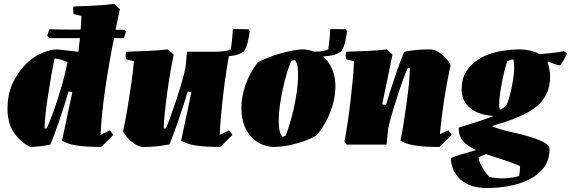

<svg xmlns="http://www.w3.org/2000/svg" viewBox="-20 -732 2890 972"><path d="M135 12Q89 -7 53.5 -56.5Q18 -106 18 -181Q18 -265 52.5 -327.5Q87 -390 136 -430Q150 -442 173 -454Q196 -466 221.5 -474Q247 -482 268 -482Q295 -479 322.5 -476Q350 -473 377 -470Q379 -488 381 -505.5Q383 -523 385 -539H231L219 -551L230 -584Q243 -583 287.5 -582.5Q332 -582 388 -582Q390 -604 391 -621.5Q392 -639 392 -651L352 -661Q349 -681 352 -699Q403 -701 455 -703.5Q507 -706 558 -712L587 -686Q582 -661 576 -634.5Q570 -608 565 -581Q590 -581 612 -581L618 -572L607 -539H557Q532 -413 513 -284.5Q494 -156 489 -49L537 -72L554 -49L492 12Q464 12 428 10.5Q392 9 356.5 2.5Q321 -4 294 -20L346 -265L327 -269Q319 -241 307.5 -204.5Q296 -168 283 -130Q270 -92 257.5 -58Q245 -24 235 0Q186 10 135 12ZM216 -82Q228 -105 242.5 -144.5Q257 -184 272.5 -232Q288 -280 301 -328.5Q314 -377 322 -417Q307 -425 290 -429.5Q273 -434 256 -436Q249 -403 240.5 -354.5Q232 -306 224 -254.5Q216 -203 211 -159Q206 -115 206 -89V-82Z M708 12Q688 12 667 -0.5Q646 -13 628.5 -31.5Q611 -50 603 -67Q615 -122 625.5 -185Q636 -248 645 -310Q654 -372 658 -422L618 -432Q615 -452 618 -470Q669 -472 724 -474Q779 -476 830 -482L859 -456Q852 -422 843 -370Q834 -318 826.5 -262.5Q819 -207 814 -158.5Q809 -110 809 -82H819Q828 -99 842 -137.5Q856 -176 871.5 -223Q887 -270 900 -314.5Q913 -359 919 -389L927 -470H1129L1140 -455Q1132 -412 1124 -358.5Q1116 -305 1109.5 -249Q1103 -193 1098.5 -141Q1094 -89 1092 -49L1140 -72L1157 -49L1095 12Q1067 12 1031 10.5Q995 9 959.5 2.5Q924 -4 897 -20L949 -265L930 -269Q922 -241 910.5 -204.5Q899 -168 886 -130.5Q873 -93 860.5 -59Q848 -25 838 -1Q800 6 771 9Q742 12 708 12ZM1065 -444 1068 -470Q1088 -470 1110.5 -472.5Q1133 -475 1149 -482Q1153 -511 1155.5 -537.5Q1158 -564 1159 -585L1237 -584L1244 -575Q1241 -547 1234 -518.5Q1227 -490 1215 -472Q1190 -454 1155 -449.5Q1120 -445 1088 -444Z M1361 12Q1307 7 1272 -20.5Q1237 -48 1219.5 -90Q1202 -132 1202 -182Q1201 -239 1222.5 -300.5Q1244 -362 1285 -417Q1323 -436 1365 -450.5Q1407 -465 1448 -473.5Q1489 -482 1521 -482Q1603 -473 1641.5 -418Q1680 -363 1678 -288Q1677 -230 1653 -166.5Q1629 -103 1584 -48Q1555 -30 1516 -16.5Q1477 -3 1436.5 4.5Q1396 12 1361 12ZM1409 -40Q1419 -40 1426 -45Q1435 -67 1446 -102.5Q1457 -138 1466.5 -179.5Q1476 -221 1482 -263.5Q1488 -306 1489 -342Q1490 -371 1486.5 -393.5Q1483 -416 1473 -428Q1466 -428 1454 -422Q1444 -400 1433 -364Q1422 -328 1412.5 -285Q1403 -242 1397 -199.5Q1391 -157 1391 -121Q1391 -93 1395 -72Q1399 -51 1409 -40ZM1558 -444 1561 -470Q1581 -470 1603.5 -472.5Q1626 -475 1642 -482Q1646 -511 1648.5 -537.5Q1651 -564 1652 -585L1730 -584L1737 -575Q1734 -547 1727 -518.5Q1720 -490 1708 -472Q1683 -454 1648 -449.5Q1613 -445 1581 -444Z M2205 12Q2177 12 2141 10.5Q2105 9 2069.5 2.5Q2034 -4 2007 -20Q2015 -55 2023 -105.5Q2031 -156 2038.5 -210.5Q2046 -265 2050.5 -312.5Q2055 -360 2055 -388H2045Q2036 -371 2022 -332.5Q2008 -294 1992.5 -246.5Q1977 -199 1964 -154.5Q1951 -110 1945 -80L1937 0H1735L1724 -15Q1732 -58 1740 -111.5Q1748 -165 1754.5 -221.5Q1761 -278 1766 -330Q1771 -382 1772 -422L1732 -432Q1729 -452 1732 -470Q1783 -472 1835 -474Q1887 -476 1938 -482L1967 -456L1915 -204L1934 -200Q1942 -228 1953.5 -264.5Q1965 -301 1978 -339.5Q1991 -378 2003.5 -412Q2016 -446 2026 -470Q2064 -477 2093 -479.5Q2122 -482 2156 -482Q2176 -482 2197.5 -469.5Q2219 -457 2236 -438.5Q2253 -420 2261 -403Q2252 -360 2243.5 -314.5Q2235 -269 2228 -225Q2222 -182 2216.5 -139.5Q2211 -97 2207 -53L2250 -72L2267 -49Z M2447 220Q2359 220 2312 177.5Q2265 135 2262 68Q2280 60 2315 49.5Q2350 39 2390 28Q2350 10 2326 -15.5Q2302 -41 2302 -86Q2319 -91 2352.5 -101.5Q2386 -112 2421.5 -124Q2457 -136 2479 -145Q2454 -146 2426 -153Q2398 -160 2373 -175.5Q2348 -191 2332.5 -217Q2317 -243 2317 -281Q2317 -333 2340 -369.5Q2363 -406 2400 -430Q2443 -458 2499.5 -470Q2556 -482 2613 -482Q2636 -482 2663 -476Q2690 -470 2711 -458Q2754 -461 2788.5 -465.5Q2823 -470 2834 -473L2850 -462Q2846 -450 2836.5 -432.5Q2827 -415 2816 -401Q2801 -403 2784 -409Q2767 -415 2756 -421L2752 -415Q2757 -403 2761 -383Q2765 -363 2765 -346Q2765 -293 2746 -255Q2727 -217 2694 -191Q2661 -165 2618.5 -146Q2576 -127 2530 -112Q2516 -108 2501 -103.5Q2486 -99 2472 -94Q2487 -85 2517 -76.5Q2547 -68 2583.5 -60Q2620 -52 2654 -42Q2698 -29 2730 -13.5Q2762 2 2762 23Q2762 78 2733.5 116Q2705 154 2658 177Q2611 200 2555.5 210Q2500 220 2447 220ZM2510 -178Q2518 -178 2528 -185.5Q2538 -193 2543 -199Q2553 -217 2561.5 -250.5Q2570 -284 2576.5 -322.5Q2583 -361 2583 -392Q2583 -403 2582 -413.5Q2581 -424 2579 -431Q2569 -431 2561.5 -428Q2554 -425 2548 -421Q2543 -409 2536 -382Q2529 -355 2522.5 -322Q2516 -289 2511.5 -257Q2507 -225 2507 -203Q2507 -186 2510 -178ZM2458 164Q2489 171 2523 171Q2566 171 2608 159Q2610 149 2611.5 134.5Q2613 120 2613 109Q2567 89 2522.5 75Q2478 61 2440 48L2403 64Q2403 78 2413 99Q2423 120 2436.5 138.5Q2450 157 2458 164Z"/></svg>

Font: Labrada Black
Style: Italic
Weight: 900
Italic angle: -7°
Designer: Mercedes Jáuregui
Foundry: Omnibus-Type Team
Version: Version 1.000; ttfautohint (v1.8.4.7-5d5b)